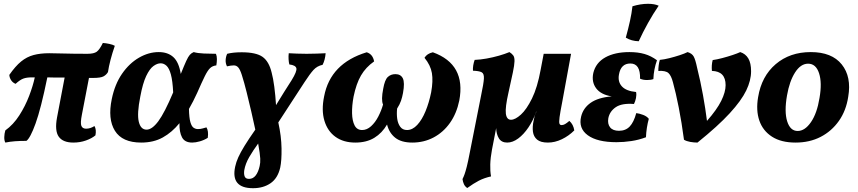

<svg xmlns="http://www.w3.org/2000/svg" viewBox="-20 -741 4513 1010"><path d="M8 9Q2 -2 2.5 -20Q3 -38 8 -55Q50 -85 81.5 -134Q113 -183 133.5 -237Q154 -291 163 -334Q155 -334 147 -334Q120 -334 102.5 -327.5Q85 -321 62 -300Q47 -306 38.5 -319Q30 -332 29 -347Q61 -393 91 -417.5Q121 -442 156.5 -451.5Q192 -461 239 -461Q256 -461 291 -460Q326 -459 366.5 -458.5Q407 -458 440 -458Q474 -458 489 -469Q504 -480 521 -515Q537 -514 555.5 -510Q574 -506 584 -500Q571 -463 561.5 -426.5Q552 -390 548 -362Q540 -348 525 -339.5Q510 -331 469 -331Q459 -331 448 -331L411 -139Q402 -94 408 -79Q414 -64 433 -64Q455 -64 477 -78Q488 -59 482 -29Q463 -13 432 -2Q401 9 366 9Q311 9 289 -22Q267 -53 280 -123L320 -333Q296 -333 273 -333Q250 -333 229 -334Q195 -168 167 -91Q139 -14 119 0Q86 0 59 2Q32 4 8 9Z M723 9Q623 9 584.5 -53Q546 -115 568 -220Q584 -298 622 -353Q660 -408 711 -437.5Q762 -467 815 -467Q863 -467 892 -440.5Q921 -414 931 -352Q949 -397 959.5 -420Q970 -443 978.5 -452.5Q987 -462 999 -467Q1019 -461 1052.5 -459.5Q1086 -458 1116 -458Q1121 -446 1121 -430Q1121 -414 1118 -397Q1098 -395 1085 -382.5Q1072 -370 1057 -339.5Q1042 -309 1017 -252Q1007 -230 996 -208.5Q985 -187 974 -168Q975 -121 981.5 -98.5Q988 -76 998.5 -69Q1009 -62 1021 -62Q1035 -62 1046.5 -65.5Q1058 -69 1066 -71Q1078 -52 1073 -16Q1054 -4 1031.5 2.5Q1009 9 991 9Q952 9 937.5 -18.5Q923 -46 924 -93Q885 -45 836.5 -18Q788 9 723 9ZM718 -233Q700 -143 710 -101Q720 -59 751 -59Q780 -59 813 -103.5Q846 -148 891 -255Q888 -316 879 -349Q870 -382 856 -395Q842 -408 825 -408Q807 -408 787 -393.5Q767 -379 749 -341Q731 -303 718 -233Z M1311 249Q1193 249 1217 136Q1222 112 1233.5 86.5Q1245 61 1266.5 26Q1288 -9 1323 -59Q1314 -102 1302 -153.5Q1290 -205 1277.5 -255.5Q1265 -306 1252 -347Q1243 -375 1233.5 -386Q1224 -397 1210 -397Q1196 -397 1174 -392Q1166 -408 1167 -425.5Q1168 -443 1175 -458Q1206 -466 1251 -466Q1327 -466 1361 -442Q1395 -418 1409 -359Q1417 -330 1423 -284Q1429 -238 1432 -188Q1455 -226 1475.5 -258.5Q1496 -291 1514 -319Q1543 -366 1539 -382Q1535 -398 1502 -402Q1499 -413 1498 -429.5Q1497 -446 1499 -461Q1517 -460 1541.5 -459Q1566 -458 1593 -458Q1620 -458 1646.5 -459Q1673 -460 1693 -461Q1690 -425 1677 -400Q1648 -394 1629 -373Q1610 -352 1582 -309L1444 -97Q1460 -25 1461 39.5Q1462 104 1454 141Q1441 197 1403 223Q1365 249 1311 249ZM1265 154Q1262 174 1267 187Q1272 200 1290 200Q1311 200 1325 182Q1339 164 1346 132Q1350 116 1349 93Q1348 70 1338 14Q1311 51 1291 85.5Q1271 120 1265 154Z M1849 9Q1787 9 1745 -21Q1703 -51 1686.5 -106Q1670 -161 1685 -234Q1718 -408 1909 -466Q1941 -456 1948 -418Q1904 -387 1879 -344Q1854 -301 1840 -233Q1831 -185 1832 -145Q1833 -105 1845.5 -81Q1858 -57 1885 -57Q1910 -57 1932 -77Q1954 -97 1970 -128Q1986 -159 1995 -191Q1984 -215 1996 -275Q2004 -321 2020 -336Q2036 -351 2060 -351Q2088 -351 2099 -329Q2110 -307 2100 -252Q2096 -230 2089.5 -211Q2083 -192 2069 -170Q2066 -142 2069.5 -116.5Q2073 -91 2085.5 -74Q2098 -57 2121 -57Q2150 -57 2175 -84Q2200 -111 2218.5 -156Q2237 -201 2248 -255Q2259 -315 2252 -356.5Q2245 -398 2213 -437Q2226 -459 2257 -466Q2432 -403 2396 -212Q2382 -144 2347 -94.5Q2312 -45 2261 -18Q2210 9 2149 9Q2091 9 2059 -16.5Q2027 -42 2016 -86Q1990 -41 1949 -16Q1908 9 1849 9Z M2438 248Q2426 240 2420.5 228Q2415 216 2413 201Q2419 189 2424 175Q2429 161 2435.5 135.5Q2442 110 2451 63L2511 -240Q2524 -301 2525.5 -327.5Q2527 -354 2513.5 -361Q2500 -368 2468 -369Q2467 -382 2469.5 -397.5Q2472 -413 2477 -426Q2506 -427 2539.5 -433Q2573 -439 2604.5 -448Q2636 -457 2660 -467Q2674 -458 2680.5 -448.5Q2687 -439 2686.5 -419Q2686 -399 2678 -360.5Q2670 -322 2655 -255Q2637 -176 2641 -143.5Q2645 -111 2668 -111Q2690 -111 2720 -138Q2750 -165 2778.5 -223Q2807 -281 2824 -374L2840 -458H2984L2938 -207Q2927 -151 2923.5 -124.5Q2920 -98 2923 -90.5Q2926 -83 2934 -83Q2943 -83 2952 -88Q2961 -93 2975 -105Q2996 -87 3001 -55Q2972 -26 2935.5 -8.5Q2899 9 2862 9Q2824 9 2805.5 -6.5Q2787 -22 2783.5 -48Q2780 -74 2787 -106Q2788 -113 2791.5 -126.5Q2795 -140 2802 -154H2801Q2785 -108 2760 -71Q2735 -34 2706 -12.5Q2677 9 2648 9Q2618 9 2604.5 -13Q2591 -35 2590 -67L2568 46Q2560 89 2559 124Q2558 159 2563 187Q2527 195 2499 209.5Q2471 224 2438 248Z M3223 7Q3122 7 3072 -29.5Q3022 -66 3037 -128Q3048 -173 3087.5 -200.5Q3127 -228 3198 -234Q3141 -243 3116 -276.5Q3091 -310 3101 -357Q3114 -411 3164 -439Q3214 -467 3291 -467Q3336 -467 3370.5 -457Q3405 -447 3436 -424Q3419 -377 3417 -325Q3404 -320 3383.5 -320Q3363 -320 3347 -327Q3349 -407 3296 -407Q3246 -407 3236 -349Q3229 -311 3251.5 -286.5Q3274 -262 3326 -257Q3329 -242 3325.5 -225Q3322 -208 3315 -194Q3251 -199 3219 -177Q3187 -155 3180 -119Q3175 -89 3189.5 -71Q3204 -53 3236 -53Q3271 -53 3292.5 -75.5Q3314 -98 3327 -146Q3344 -144 3363.5 -136.5Q3383 -129 3393 -116Q3387 -95 3383 -69.5Q3379 -44 3378 -19Q3341 -5 3301 1Q3261 7 3223 7ZM3340 -524Q3301 -525 3272 -543Q3285 -590 3294 -631Q3303 -672 3307 -708Q3350 -721 3389 -721Q3423 -721 3445 -711Q3416 -669 3388.5 -619.5Q3361 -570 3340 -524Z M3874 -467Q3902 -458 3916.5 -433.5Q3931 -409 3931 -366Q3931 -318 3905.5 -265Q3880 -212 3818.5 -145Q3757 -78 3649 9Q3631 9 3611 5.5Q3591 2 3578 -6Q3566 -97 3550.5 -175.5Q3535 -254 3520 -308Q3511 -343 3496.5 -356.5Q3482 -370 3443 -368Q3443 -381 3445 -397Q3447 -413 3451 -426Q3473 -428 3501 -435Q3529 -442 3555 -450.5Q3581 -459 3597 -467Q3620 -460 3629 -444Q3638 -428 3647 -385Q3665 -313 3678 -241Q3691 -169 3699 -105Q3751 -164 3774 -210.5Q3797 -257 3797 -293Q3797 -366 3725 -368Q3722 -398 3729 -425Q3751 -428 3779.5 -435.5Q3808 -443 3833.5 -451.5Q3859 -460 3874 -467Z M4165 9Q4089 9 4041 -22Q3993 -53 3974.5 -106.5Q3956 -160 3968 -230Q3986 -340 4060.5 -403.5Q4135 -467 4245 -467Q4356 -467 4408 -402Q4460 -337 4442 -232Q4431 -159 4393 -105Q4355 -51 4297 -21Q4239 9 4165 9ZM4176 -52Q4214 -52 4246 -98.5Q4278 -145 4291 -226Q4305 -306 4288.5 -356Q4272 -406 4231 -406Q4192 -406 4162.5 -360Q4133 -314 4120 -239Q4105 -153 4121 -102.5Q4137 -52 4176 -52Z"/></svg>

Font: Vollkorn
Style: Bold Italic
Weight: 700
Italic angle: -11°
Designer: Friedrich Althausen
Foundry: Friedrich Althausen
Version: Version 5.000; ttfautohint (v1.8.3)